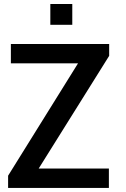

<svg xmlns="http://www.w3.org/2000/svg" viewBox="-20 -928 622 948"><path d="M336.9 -805.7V-908.2H228.5V-805.7ZM517.6 0V-95.7H170.9L519 -652.3V-710.9H33.7V-615.2H365.2L20 -60.5V0Z"/></svg>

Font: Ride SemiBold
Style: Regular
Weight: 600
Version: Version 3.000